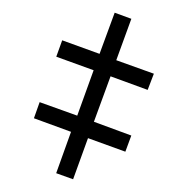

<svg xmlns="http://www.w3.org/2000/svg" viewBox="-74 -701 756 775"><g transform="rotate(-10 304.5 -313.5)"><path d="M164 3 101 -33 189 -187 51 -267 85 -327 225 -247 322 -416 183 -496 218 -557 357 -477 446 -630 508 -594 419 -440 559 -360 523 -300 385 -380 287 -211 426 -130 391 -70 252 -150Z"/></g></svg>

Font: Noto Serif
Style: Bold
Weight: 700
Designer: Monotype Design Team
Foundry: Monotype Imaging Inc.
Version: Version 2.014